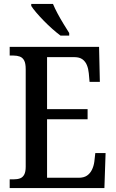

<svg xmlns="http://www.w3.org/2000/svg" viewBox="-20 -951 586 971"><path d="M29 0V-44H49Q68 -44 81.5 -49Q95 -54 102.5 -68Q110 -82 110 -108V-601Q110 -631 102 -645.5Q94 -660 80 -665Q66 -670 49 -670H29V-714H481L485 -537H433L429 -581Q427 -603 419.5 -621.5Q412 -640 397 -651Q382 -662 356 -662H218V-399H423V-348H218V-52H378Q404 -52 420 -63Q436 -74 445 -92.5Q454 -111 457 -133L462 -177H514L508 0ZM286 -771Q267 -785 245 -804.5Q223 -824 201.5 -846Q180 -868 163 -888Q146 -908 138 -921V-931H248Q257 -909 271.5 -882Q286 -855 302 -829Q318 -803 330 -784V-771Z"/></svg>

Font: Noto Serif Khmer Condensed Medium
Style: Regular
Weight: 500
Width: 3
Designer: Danh Hong and the Monotype Design Team
Foundry: Monotype Imaging Inc.
Version: Version 2.004